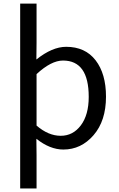

<svg xmlns="http://www.w3.org/2000/svg" viewBox="-20 -816 659 1064"><path d="M91.8 228.5V-795.9H182.6V-579.1L181.6 -486.3Q269.5 -556.6 346.7 -556.6Q452.1 -556.6 509.8 -481.9Q567.4 -407.2 567.4 -280.3Q567.4 -146.5 498.5 -66.9Q429.7 12.7 331.1 12.7Q256.8 12.7 181.6 -46.9L182.6 44.9V228.5ZM471.7 -279.3Q471.7 -480.5 329.1 -480.5Q263.7 -480.5 182.6 -405.3V-120.1Q248 -63.5 316.4 -63.5Q384.8 -63.5 428.2 -121.6Q471.7 -179.7 471.7 -279.3Z"/></svg>

Font: Nasu
Style: Regular
Weight: 400
Designer: Ryoko NISHIZUKA (kana &amp; ideographs); Paul D. Hunt (Latin, Greek &amp; Cyrillic); Wenlong ZHANG (bopomofo); Sandoll C
Version: Version 2014.1215